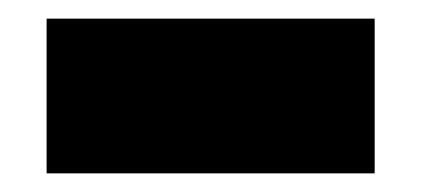

<svg xmlns="http://www.w3.org/2000/svg" viewBox="-20 -456 452 206"><path d="M30 -436H382V-270H30Z"/></svg>

Font: Lineal Heavy
Style: Regular
Weight: 900
Designer: Created by Frank Adebiaye with contributions from Anton Moglia & Ariel Martín Pérez
Created by Frank ADEBIAYE with FontF
Foundry: Velvetyne Type Foundry
Version: Version 2.000